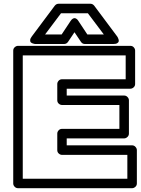

<svg xmlns="http://www.w3.org/2000/svg" viewBox="-20 -968 742 1013"><path d="M49.8 0V-701.2Q49.8 -711.9 57.9 -719Q65.9 -726.1 75.2 -726.1H668Q678.7 -726.1 685.8 -718.3Q692.9 -710.4 692.9 -701.2V-524.9Q692.9 -514.2 685.1 -507.1Q677.2 -500 668 -500H332V-463.9H634.8Q645.5 -463.9 652.8 -456.1Q660.2 -448.2 660.2 -439V-263.2Q660.2 -252.4 652.1 -245.1Q644 -237.8 634.8 -237.8H332V-201.2H676.8Q687.5 -201.2 694.8 -193.1Q702.1 -185.1 702.1 -175.8V0Q702.1 10.7 694.1 17.8Q686 24.9 676.8 24.9H75.2Q64.5 24.9 57.1 17.1Q49.8 9.3 49.8 0ZM100.1 -24.9H651.9V-150.9H307.1Q297.9 -150.9 290 -158Q282.2 -165 282.2 -175.8V-263.2Q282.2 -272.5 289.3 -280.3Q296.4 -288.1 307.1 -288.1H609.9V-414.1H307.1Q297.9 -414.1 290 -421.1Q282.2 -428.2 282.2 -439V-524.9Q282.2 -534.2 289.3 -542Q296.4 -549.8 307.1 -549.8H643.1V-675.8H100.1ZM147.9 -775.9 269 -938Q277.3 -948.2 289.1 -948.2H457Q468.8 -948.2 477.1 -938L598.1 -775.9Q599.1 -774.4 600.8 -771.7Q602.5 -769 605 -762Q607.4 -754.9 606.4 -749.8Q605.5 -744.6 598.6 -740.2Q591.8 -735.8 578.1 -735.8H428.2Q414.6 -735.8 407.2 -747.1L373 -797.9L338.9 -747.1Q331.1 -735.8 317.9 -735.8H168Q166 -735.8 162.8 -736.1Q159.7 -736.3 152.8 -738.8Q146 -741.2 142.3 -744.9Q138.7 -748.5 139.2 -756.8Q139.6 -765.1 147.9 -775.9ZM217.8 -786.1H305.2L352.1 -856.9Q358.4 -866.7 365.2 -870.1Q372.1 -873.5 377 -871.8Q381.8 -870.1 385.7 -866.9Q389.6 -863.8 391.6 -860.4L394 -856.9L440.9 -786.1H527.8L443.8 -897.9H301.8Z"/></svg>

Font: Trueno Black Outline
Style: Regular
Weight: 900
Width: 6
Designer: Julieta Ulanovsky
Foundry: Julieta Ulanovsky
Version: Version 3.001b | FøM Fix